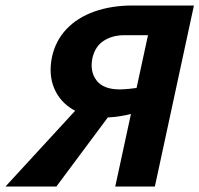

<svg xmlns="http://www.w3.org/2000/svg" viewBox="-56 -678 725 698"><path d="M363 0 482 -550H395Q353 -550 321.5 -530Q290 -510 280 -467Q270 -418 295 -385.5Q320 -353 379 -353Q393 -353 413.5 -355Q434 -357 457 -361Q480 -365 501 -369L484 -284Q443 -268 402 -259.5Q361 -251 327 -251Q259 -251 210.5 -279Q162 -307 141 -357Q120 -407 133 -471Q146 -530 185.5 -572Q225 -614 287 -636Q349 -658 426 -658H649L507 0ZM-36 0 262 -324 362 -286 149 0Z"/></svg>

Font: Ysabeau ExtraBold
Style: Italic
Weight: 800
Italic angle: -12°
Designer: Christian Thalmann (Catharsis Fonts)
Version: Version 2.002